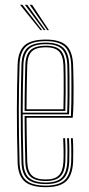

<svg xmlns="http://www.w3.org/2000/svg" viewBox="-20 -770 370 796"><path d="M170 6Q109 6 81.8 -18.1Q54.5 -42.2 53 -98Q51.2 -161.2 50.6 -215.1Q50 -269 50 -317Q50 -365 50.9 -410.1Q51.8 -455.2 53 -501Q54.5 -556.2 81.1 -581.1Q107.8 -606 170 -606Q228.2 -606 254.4 -581.9Q280.5 -557.8 283 -502Q283.2 -493.5 284 -469Q284.8 -444.5 285 -411.5Q285.2 -378.5 284.6 -344.2Q284 -310 281.5 -282H90Q90.2 -251.8 90.6 -222.4Q91 -193 91.6 -162.6Q92.2 -132.2 93 -99Q94.2 -60.2 111.8 -43.1Q129.2 -26 170 -26Q207.8 -26 224.4 -43.5Q241 -61 243 -100Q244 -119 243.6 -148.6Q243.2 -178.2 242 -197H250Q251.5 -173.2 251.6 -144Q251.8 -114.8 251 -99.5Q248.8 -56.8 229.9 -38.1Q211 -19.5 170 -19.5Q125.5 -19.5 105.9 -38Q86.2 -56.5 85 -98.8Q84 -137 83.4 -168.9Q82.8 -200.8 82.5 -230Q82.2 -259.2 82 -289H274Q275.2 -314.5 275.8 -347.6Q276.2 -380.8 276.1 -413Q276 -445.2 275.8 -469.5Q275.5 -493.8 275 -501.8Q272.8 -554.8 248 -577.1Q223.2 -599.5 170 -599.5Q111.2 -599.5 86.9 -575.9Q62.5 -552.2 61 -500.8Q59.8 -455 58.9 -409.8Q58 -364.5 58 -316.6Q58 -268.8 58.6 -215Q59.2 -161.2 61 -98.2Q62.2 -46 87.6 -23.2Q113 -0.5 170 -0.5Q223.5 -0.5 247.9 -23.2Q272.2 -46 275 -98.5Q275.5 -107.2 275.6 -124.9Q275.8 -142.5 275.4 -162.2Q275 -182 274 -197H282Q283.5 -174.8 283.6 -144.2Q283.8 -113.8 283 -98Q280 -42.2 253.8 -18.1Q227.5 6 170 6ZM170 -6.8Q117.2 -6.8 93.8 -28.1Q70.2 -49.5 69 -98.5Q67.2 -162 66.6 -215.9Q66 -269.8 66 -317.4Q66 -365 66.9 -409.9Q67.8 -454.8 69 -500.5Q70.2 -549.5 93.4 -571.4Q116.5 -593.2 170 -593.2Q220 -593.2 242.5 -571.9Q265 -550.5 267 -501.2Q267.5 -490.8 268 -455.5Q268.5 -420.2 268.2 -376.5Q268 -332.8 266.2 -296H74Q74 -253.2 74.8 -203.2Q75.5 -153.2 77 -98.8Q78.2 -53 99.9 -33.1Q121.5 -13.2 170 -13.2Q215.2 -13.2 235.9 -33.2Q256.5 -53.2 259 -99.2Q259.8 -112.8 259.6 -143.2Q259.5 -173.8 258 -197H266Q267.5 -174.5 267.6 -143.6Q267.8 -112.8 267 -98.8Q264.5 -49.5 241.9 -28.1Q219.2 -6.8 170 -6.8ZM74 -303H258.5Q260 -342.8 260.1 -384.4Q260.2 -426 259.9 -458.1Q259.5 -490.2 259 -501Q257 -546.5 236.8 -566.6Q216.5 -586.8 170 -586.8Q119.2 -586.8 98.8 -565.8Q78.2 -544.8 77 -500.2Q75.5 -449.8 74.8 -400.8Q74 -351.8 74 -303ZM82 -310Q82 -342.5 82.4 -372.5Q82.8 -402.5 83.4 -433.6Q84 -464.8 85 -500.2Q86.2 -543.2 106 -561.9Q125.8 -580.5 170 -580.5Q213.2 -580.5 231.2 -561.1Q249.2 -541.8 251 -500.8Q251.5 -488.5 251.9 -457.2Q252.2 -426 252.1 -386.6Q252 -347.2 250.8 -310ZM90 -317H243Q244 -354.8 244.1 -392.6Q244.2 -430.5 243.9 -459.8Q243.5 -489 243 -500.2Q241.2 -539.8 224.4 -556.9Q207.5 -574 170 -574Q129.5 -574 111.9 -556.8Q94.2 -539.5 93 -500Q92 -466 91.4 -435.4Q90.8 -404.8 90.5 -375.8Q90.2 -346.8 90 -317ZM147.8 -645 63.2 -750H73.2L154.8 -645ZM161.8 -645 83.2 -750H93.2L168.8 -645ZM175.8 -645 103.2 -750H113.2L182.8 -645Z"/></svg>

Font: Big Shoulders Inline Text SC Thin
Style: Regular
Weight: 100
Designer: Patric King
Foundry: XO Type Co
Version: Version 2.002